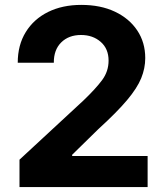

<svg xmlns="http://www.w3.org/2000/svg" viewBox="-20 -757 670 777"><path d="M58.9 0V-110.8L317.8 -350.5Q367.5 -398.1 393.5 -433.2Q419.4 -468.4 419.4 -511.7Q419.4 -559.7 387.6 -587.5Q355.8 -615.4 307.9 -615.4Q258.2 -615.4 227.8 -585.4Q197.4 -555.4 197.8 -503.2H51.8Q51.8 -574.6 84.2 -627.1Q116.5 -679.7 174.5 -708.5Q232.6 -737.2 308.9 -737.2Q387.1 -737.2 445.1 -709.7Q503.2 -682.2 535.5 -633.7Q567.8 -585.2 567.8 -522Q567.8 -480.8 551.5 -440.7Q535.2 -400.6 494.1 -351.7Q453.1 -302.9 378.2 -234.7L272 -130.7V-125.7H577.4V0Z"/></svg>

Font: Inter Zeller
Style: Bold
Weight: 700
Designer: Rasmus Andersson; Joe Bland
Foundry: zeller
Version: Version 3.015;git-dec3a8cb1